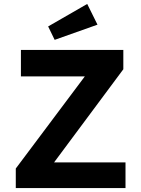

<svg xmlns="http://www.w3.org/2000/svg" viewBox="-20 -953 713 973"><path d="M60 0V-99L410 -566H86V-700H605V-602L254 -130H616V0ZM257 -751 224 -819 422 -933 474 -828Z"/></svg>

Font: Lexend SemiBold
Style: Regular
Weight: 600
Designer: Bonnie Shaver-Troup, Thomas Jockin
Foundry: Lexend
Version: Version 1.005; ttfautohint (v1.8.3)